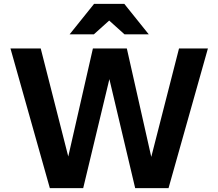

<svg xmlns="http://www.w3.org/2000/svg" viewBox="-20 -970 1126 990"><path d="M237 0 34 -720H190L332 -163L459 -720H634L760 -161L903 -720H1052L849 0H677L544 -562L409 0ZM339 -793 465 -950H621L747 -793H622L543 -864L464 -793Z"/></svg>

Font: Instrument Sans
Style: Bold
Weight: 700
Designer: Rodrigo Fuenzalida
Foundry: fragTYPE
Version: Version 1.000; ttfautohint (v1.8.4.7-5d5b);gftools[0.9.28]